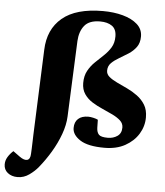

<svg xmlns="http://www.w3.org/2000/svg" viewBox="-139 -838 963 1123"><g transform="rotate(5 342.5 -276.5)"><path d="M512 -46Q544 -46 568 -62.5Q592 -79 592 -113Q592 -137 574 -153.5Q556 -170 527.5 -184Q499 -198 466.5 -212Q434 -226 405.5 -244Q377 -262 359 -288.5Q341 -315 341 -353Q341 -395 357.5 -425Q374 -455 398.5 -478.5Q423 -502 447.5 -525Q472 -548 488.5 -575Q505 -602 505 -640Q505 -683 478.5 -701.5Q452 -720 409 -720Q345 -720 317 -685.5Q289 -651 286 -595L267 -150Q265 -100 245 -45Q225 10 193.5 62.5Q162 115 126 159Q106 184 74.5 206.5Q43 229 6 229Q-29 229 -52 210.5Q-75 192 -75 161Q-75 138 -62.5 117.5Q-50 97 -31 80L9 109Q37 129 54.5 123.5Q72 118 73 87Q74 79 74.5 57Q75 35 76 12Q77 -11 77 -23L97 -526Q101 -647 181.5 -714.5Q262 -782 420 -782Q484 -782 537 -767.5Q590 -753 622 -724.5Q654 -696 654 -653Q654 -615 636 -590.5Q618 -566 591 -548.5Q564 -531 537 -515.5Q510 -500 492 -482Q474 -464 474 -437Q474 -416 492 -401Q510 -386 538.5 -372.5Q567 -359 599 -344Q631 -329 659.5 -308Q688 -287 706 -257.5Q724 -228 724 -184Q724 -132 696.5 -87Q669 -42 618.5 -14Q568 14 497 14Q400 14 354 -16Q308 -46 308 -86Q308 -121 329 -140Q350 -159 388 -159Q401 -159 418.5 -155Q436 -151 445 -146L446 -98Q447 -72 459.5 -59Q472 -46 512 -46Z"/></g></svg>

Font: Literata 36pt ExtraBold
Style: Italic
Weight: 800
Italic angle: -2°
Designer: Latin by Veronika Burian and Jose Scaglione. Greek by Irene Vlachou. Cyrillic by Vera Evstafieva
Foundry: TypeTogether
Version: Version 3.002